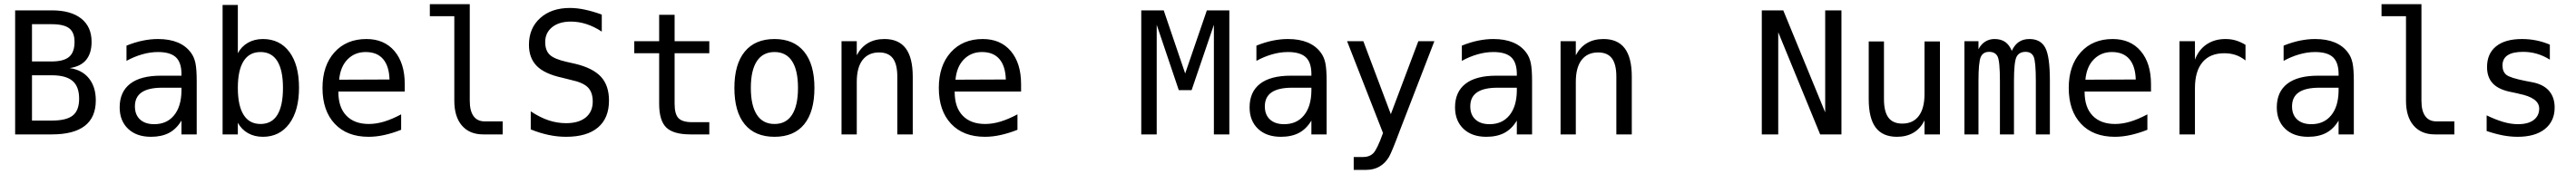

<svg xmlns="http://www.w3.org/2000/svg" viewBox="-20 -655 12540 848"><path d="M135.7 -288.1V-67.4H232.4Q303.7 -67.4 334.5 -92.3Q365.2 -117.2 365.2 -173.8Q365.2 -233.4 333 -260.7Q300.8 -288.1 232.4 -288.1ZM135.7 -537.1V-355.5H231.4Q290 -355.5 316.4 -377.9Q342.8 -400.4 342.8 -451.2Q342.8 -497.1 316.9 -517.1Q291 -537.1 231.4 -537.1ZM53.7 -604.5H232.4Q325.2 -604.5 375.5 -564.5Q425.8 -524.4 425.8 -451.2Q425.8 -395.5 399.4 -363.3Q373 -331.1 319.3 -323.2Q379.9 -314.5 413.1 -272.9Q446.3 -231.4 446.3 -166Q446.3 -83 392.6 -41.5Q338.9 0 232.4 0H53.7Z M793 -227.5H768.6Q703.1 -227.5 669.9 -205.1Q636.7 -182.6 636.7 -136.7Q636.7 -95.7 661.6 -72.8Q686.5 -49.8 730.5 -49.8Q792 -49.8 827.1 -92.8Q862.3 -135.7 863.3 -211.9V-227.5ZM937.5 -258.8V0H863.3V-67.4Q838.9 -26.4 802.7 -7.3Q766.6 11.7 714.8 11.7Q644.5 11.7 603.5 -27.3Q562.5 -66.4 562.5 -131.8Q562.5 -207 613.3 -246.6Q664.1 -286.1 762.7 -286.1H863.3V-297.9Q862.3 -352.5 835 -377Q807.6 -401.4 749 -401.4Q710.9 -401.4 671.9 -390.1Q632.8 -378.9 595.7 -358.4V-432.6Q636.7 -449.2 674.8 -457Q712.9 -464.8 749 -464.8Q804.7 -464.8 844.7 -448.2Q884.8 -431.6 909.2 -398.4Q924.8 -377.9 931.2 -348.1Q937.5 -318.4 937.5 -258.8Z M1357.4 -226.6Q1357.4 -312.5 1330.1 -356.9Q1302.7 -401.4 1248 -401.4Q1193.4 -401.4 1165.5 -356.9Q1137.7 -312.5 1137.7 -226.6Q1137.7 -140.6 1165.5 -95.7Q1193.4 -50.8 1248 -50.8Q1302.7 -50.8 1330.1 -95.2Q1357.4 -139.6 1357.4 -226.6ZM1137.7 -395.5Q1155.3 -428.7 1187 -446.8Q1218.8 -464.8 1259.8 -464.8Q1341.8 -464.8 1388.7 -401.9Q1435.5 -338.9 1435.5 -227.5Q1435.5 -116.2 1388.2 -52.2Q1340.8 11.7 1259.8 11.7Q1218.8 11.7 1187.5 -5.9Q1156.2 -23.4 1137.7 -56.6V0H1063.5V-630.9H1137.7Z M1950.2 -245.1V-209H1627V-207Q1627 -131.8 1666 -91.3Q1705.1 -50.8 1775.4 -50.8Q1811.5 -50.8 1850.1 -62.5Q1888.7 -74.2 1932.6 -97.7V-22.5Q1890.6 -5.9 1851.1 2.9Q1811.5 11.7 1774.4 11.7Q1668.9 11.7 1609.4 -51.8Q1549.8 -115.2 1549.8 -226.6Q1549.8 -335 1607.9 -399.9Q1666 -464.8 1763.7 -464.8Q1850.6 -464.8 1900.4 -405.8Q1950.2 -346.7 1950.2 -245.1ZM1876 -267.6Q1874 -333 1844.7 -367.2Q1815.4 -401.4 1759.8 -401.4Q1707 -401.4 1671.9 -365.7Q1636.7 -330.1 1630.9 -266.6Z M2266.6 -164.1Q2266.6 -114.3 2285.2 -88.9Q2303.7 -63.5 2338.9 -63.5H2426.8V0H2332Q2265.6 0 2228.5 -43Q2191.4 -85.9 2191.4 -164.1V-576.2H2072.3V-634.8H2266.6Z M2909.2 -584V-501Q2872.1 -525.4 2834.5 -537.6Q2796.9 -549.8 2758.8 -549.8Q2701.2 -549.8 2667.5 -522.5Q2633.8 -495.1 2633.8 -450.2Q2633.8 -409.2 2655.8 -388.2Q2677.7 -367.2 2738.3 -353.5L2781.2 -343.8Q2866.2 -323.2 2905.3 -280.8Q2944.3 -238.3 2944.3 -165Q2944.3 -79.1 2890.6 -33.7Q2836.9 11.7 2735.4 11.7Q2692.4 11.7 2649.4 2.4Q2606.4 -6.8 2563.5 -24.4V-112.3Q2609.4 -82 2650.9 -68.4Q2692.4 -54.7 2735.4 -54.7Q2796.9 -54.7 2831.1 -82.5Q2865.2 -110.4 2865.2 -160.2Q2865.2 -205.1 2841.8 -229Q2818.4 -252.9 2758.8 -265.6L2715.8 -276.4Q2630.9 -294.9 2592.8 -333.5Q2554.7 -372.1 2554.7 -436.5Q2554.7 -517.6 2609.4 -566.9Q2664.1 -616.2 2753.9 -616.2Q2789.1 -616.2 2827.6 -607.9Q2866.2 -599.6 2909.2 -584Z M3263.7 -583V-454.1H3432.6V-395.5H3263.7V-149.4Q3263.7 -98.6 3282.7 -79.1Q3301.8 -59.6 3348.6 -59.6H3432.6V0H3340.8Q3257.8 0 3223.1 -33.7Q3188.5 -67.4 3188.5 -149.4V-395.5H3067.4V-454.1H3188.5V-583Z M3750 -401.4Q3693.4 -401.4 3664.1 -356.9Q3634.8 -312.5 3634.8 -226.6Q3634.8 -140.6 3664.1 -95.7Q3693.4 -50.8 3750 -50.8Q3806.6 -50.8 3835.4 -95.7Q3864.3 -140.6 3864.3 -226.6Q3864.3 -312.5 3835.4 -356.9Q3806.6 -401.4 3750 -401.4ZM3750 -464.8Q3843.8 -464.8 3894 -403.3Q3944.3 -341.8 3944.3 -226.6Q3944.3 -110.4 3894.5 -49.3Q3844.7 11.7 3750 11.7Q3655.3 11.7 3605 -49.3Q3554.7 -110.4 3554.7 -226.6Q3554.7 -341.8 3605 -403.3Q3655.3 -464.8 3750 -464.8Z M4422.9 -281.2V0H4347.7V-281.2Q4347.7 -341.8 4326.2 -370.6Q4304.7 -399.4 4258.8 -399.4Q4207 -399.4 4178.7 -362.8Q4150.4 -326.2 4150.4 -255.9V0H4076.2V-454.1H4150.4V-385.7Q4170.9 -424.8 4204.6 -444.8Q4238.3 -464.8 4285.2 -464.8Q4354.5 -464.8 4388.7 -419.4Q4422.9 -374 4422.9 -281.2Z M4950.2 -245.1V-209H4627V-207Q4627 -131.8 4666 -91.3Q4705.1 -50.8 4775.4 -50.8Q4811.5 -50.8 4850.1 -62.5Q4888.7 -74.2 4932.6 -97.7V-22.5Q4890.6 -5.9 4851.1 2.9Q4811.5 11.7 4774.4 11.7Q4668.9 11.7 4609.4 -51.8Q4549.8 -115.2 4549.8 -226.6Q4549.8 -335 4607.9 -399.9Q4666 -464.8 4763.7 -464.8Q4850.6 -464.8 4900.4 -405.8Q4950.2 -346.7 4950.2 -245.1ZM4876 -267.6Q4874 -333 4844.7 -367.2Q4815.4 -401.4 4759.8 -401.4Q4707 -401.4 4671.9 -365.7Q4636.7 -330.1 4630.9 -266.6Z M5535.2 -604.5H5644.5L5749 -296.9L5854.5 -604.5H5963.9V0H5888.7V-534.2L5780.3 -215.8H5717.8L5610.4 -534.2V0H5535.2Z M6293 -227.5H6268.6Q6203.1 -227.5 6169.9 -205.1Q6136.7 -182.6 6136.7 -136.7Q6136.7 -95.7 6161.6 -72.8Q6186.5 -49.8 6230.5 -49.8Q6292 -49.8 6327.1 -92.8Q6362.3 -135.7 6363.3 -211.9V-227.5ZM6437.5 -258.8V0H6363.3V-67.4Q6338.9 -26.4 6302.7 -7.3Q6266.6 11.7 6214.8 11.7Q6144.5 11.7 6103.5 -27.3Q6062.5 -66.4 6062.5 -131.8Q6062.5 -207 6113.3 -246.6Q6164.1 -286.1 6262.7 -286.1H6363.3V-297.9Q6362.3 -352.5 6335 -377Q6307.6 -401.4 6249 -401.4Q6210.9 -401.4 6171.9 -390.1Q6132.8 -378.9 6095.7 -358.4V-432.6Q6136.7 -449.2 6174.8 -457Q6212.9 -464.8 6249 -464.8Q6304.7 -464.8 6344.7 -448.2Q6384.8 -431.6 6409.2 -398.4Q6424.8 -377.9 6431.2 -348.1Q6437.5 -318.4 6437.5 -258.8Z M6842.8 -145.5Q6824.2 -97.7 6794.9 -21.5Q6754.9 85.9 6741.2 109.4Q6722.7 140.6 6694.8 156.7Q6667 172.9 6629.9 172.9H6569.3V110.4H6613.3Q6646.5 110.4 6665 91.3Q6683.6 72.3 6711.9 -6.8L6537.1 -454.1H6616.2L6750 -98.6L6883.8 -454.1H6961.9Z M7293 -227.5H7268.6Q7203.1 -227.5 7169.9 -205.1Q7136.7 -182.6 7136.7 -136.7Q7136.7 -95.7 7161.6 -72.8Q7186.5 -49.8 7230.5 -49.8Q7292 -49.8 7327.1 -92.8Q7362.3 -135.7 7363.3 -211.9V-227.5ZM7437.5 -258.8V0H7363.3V-67.4Q7338.9 -26.4 7302.7 -7.3Q7266.6 11.7 7214.8 11.7Q7144.5 11.7 7103.5 -27.3Q7062.5 -66.4 7062.5 -131.8Q7062.5 -207 7113.3 -246.6Q7164.1 -286.1 7262.7 -286.1H7363.3V-297.9Q7362.3 -352.5 7335 -377Q7307.6 -401.4 7249 -401.4Q7210.9 -401.4 7171.9 -390.1Q7132.8 -378.9 7095.7 -358.4V-432.6Q7136.7 -449.2 7174.8 -457Q7212.9 -464.8 7249 -464.8Q7304.7 -464.8 7344.7 -448.2Q7384.8 -431.6 7409.2 -398.4Q7424.8 -377.9 7431.2 -348.1Q7437.5 -318.4 7437.5 -258.8Z M7922.9 -281.2V0H7847.7V-281.2Q7847.7 -341.8 7826.2 -370.6Q7804.7 -399.4 7758.8 -399.4Q7707 -399.4 7678.7 -362.8Q7650.4 -326.2 7650.4 -255.9V0H7576.2V-454.1H7650.4V-385.7Q7670.9 -424.8 7704.6 -444.8Q7738.3 -464.8 7785.2 -464.8Q7854.5 -464.8 7888.7 -419.4Q7922.9 -374 7922.9 -281.2Z M8555.7 -604.5H8660.2L8864.3 -107.4V-604.5H8943.4V0H8839.8L8635.7 -498V0H8555.7Z M9076.2 -171.9V-453.1H9150.4V-171.9Q9150.4 -110.4 9172.4 -81.5Q9194.3 -52.7 9239.3 -52.7Q9292 -52.7 9319.8 -89.8Q9347.7 -127 9347.7 -196.3V-453.1H9422.9V0H9347.7V-68.4Q9328.1 -28.3 9293.9 -8.3Q9259.8 11.7 9213.9 11.7Q9143.6 11.7 9109.9 -33.7Q9076.2 -79.1 9076.2 -171.9Z M9772.5 -407.2Q9786.1 -436.5 9807.1 -450.7Q9828.1 -464.8 9858.4 -464.8Q9913.1 -464.8 9935.5 -422.4Q9958 -379.9 9958 -262.7V0H9889.6V-259.8Q9889.6 -355.5 9878.9 -378.9Q9868.2 -402.3 9839.8 -402.3Q9807.6 -402.3 9795.4 -377.4Q9783.2 -352.5 9783.2 -259.8V0H9714.8V-259.8Q9714.8 -356.4 9703.6 -379.4Q9692.4 -402.3 9662.1 -402.3Q9632.8 -402.3 9621.6 -377.4Q9610.4 -352.5 9610.4 -259.8V0H9542V-454.1H9610.4V-415Q9623 -439.5 9643.1 -452.1Q9663.1 -464.8 9688.5 -464.8Q9719.7 -464.8 9740.2 -450.7Q9760.7 -436.5 9772.5 -407.2Z M10450.2 -245.1V-209H10127V-207Q10127 -131.8 10166 -91.3Q10205.1 -50.8 10275.4 -50.8Q10311.5 -50.8 10350.1 -62.5Q10388.7 -74.2 10432.6 -97.7V-22.5Q10390.6 -5.9 10351.1 2.9Q10311.5 11.7 10274.4 11.7Q10168.9 11.7 10109.4 -51.8Q10049.8 -115.2 10049.8 -226.6Q10049.8 -335 10107.9 -399.9Q10166 -464.8 10263.7 -464.8Q10350.6 -464.8 10400.4 -405.8Q10450.2 -346.7 10450.2 -245.1ZM10376 -267.6Q10374 -333 10344.7 -367.2Q10315.4 -401.4 10259.8 -401.4Q10207 -401.4 10171.9 -365.7Q10136.7 -330.1 10130.9 -266.6Z M10910.2 -360.4Q10886.7 -378.9 10861.8 -387.2Q10836.9 -395.5 10806.6 -395.5Q10737.3 -395.5 10700.7 -351.6Q10664.1 -307.6 10664.1 -225.6V0H10588.9V-454.1H10664.1V-364.3Q10682.6 -413.1 10721.2 -439Q10759.8 -464.8 10812.5 -464.8Q10840.8 -464.8 10864.3 -457.5Q10887.7 -450.2 10910.2 -436.5Z M11293 -227.5H11268.6Q11203.1 -227.5 11169.9 -205.1Q11136.7 -182.6 11136.7 -136.7Q11136.7 -95.7 11161.6 -72.8Q11186.5 -49.8 11230.5 -49.8Q11292 -49.8 11327.1 -92.8Q11362.3 -135.7 11363.3 -211.9V-227.5ZM11437.5 -258.8V0H11363.3V-67.4Q11338.9 -26.4 11302.7 -7.3Q11266.6 11.7 11214.8 11.7Q11144.5 11.7 11103.5 -27.3Q11062.5 -66.4 11062.5 -131.8Q11062.5 -207 11113.3 -246.6Q11164.1 -286.1 11262.7 -286.1H11363.3V-297.9Q11362.3 -352.5 11335 -377Q11307.6 -401.4 11249 -401.4Q11210.9 -401.4 11171.9 -390.1Q11132.8 -378.9 11095.7 -358.4V-432.6Q11136.7 -449.2 11174.8 -457Q11212.9 -464.8 11249 -464.8Q11304.7 -464.8 11344.7 -448.2Q11384.8 -431.6 11409.2 -398.4Q11424.8 -377.9 11431.2 -348.1Q11437.5 -318.4 11437.5 -258.8Z M11766.6 -164.1Q11766.6 -114.3 11785.2 -88.9Q11803.7 -63.5 11838.9 -63.5H11926.8V0H11832Q11765.6 0 11728.5 -43Q11691.4 -85.9 11691.4 -164.1V-576.2H11572.3V-634.8H11766.6Z M12391.6 -437.5V-364.3Q12360.4 -383.8 12328.1 -393.1Q12295.9 -402.3 12261.7 -402.3Q12210.9 -402.3 12186 -385.7Q12161.1 -369.1 12161.1 -335.9Q12161.1 -305.7 12179.7 -290.5Q12198.2 -275.4 12272.5 -260.7L12302.7 -254.9Q12358.4 -245.1 12386.7 -213.4Q12415 -181.6 12415 -130.9Q12415 -64.5 12367.7 -26.4Q12320.3 11.7 12234.4 11.7Q12200.2 11.7 12163.6 4.9Q12127 -2 12084 -16.6V-92.8Q12126 -72.3 12164.1 -61Q12202.1 -49.8 12236.3 -49.8Q12286.1 -49.8 12313 -70.3Q12339.8 -90.8 12339.8 -126Q12339.8 -178.7 12240.2 -198.2L12237.3 -199.2L12210 -205.1Q12144.5 -216.8 12115.2 -247.1Q12085.9 -277.3 12085.9 -328.1Q12085.9 -393.6 12129.9 -429.2Q12173.8 -464.8 12255.9 -464.8Q12292 -464.8 12325.7 -458Q12359.4 -451.2 12391.6 -437.5Z"/></svg>

Font: BabelStone Mayan Numerals
Style: Regular
Weight: 400
Designer: Andrew West
Foundry: BabelStone
Version: Version 11.000 June 09, 2018